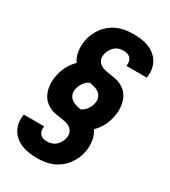

<svg xmlns="http://www.w3.org/2000/svg" viewBox="-229 -936 1057 1191"><g transform="rotate(30 300.0 -340.0)"><path d="M234 143Q205 143 177 139.5Q149 136 123.5 126Q98 116 77 99Q56 82 43 59Q30 36 26 8Q22 -20 27 -49Q27 -49 27 -49.5Q27 -50 27 -50H173Q173 -50 173 -50Q173 -50 173 -50Q170 -35 172.5 -21Q175 -7 183.5 3.5Q192 14 205.5 18.5Q219 23 234 23Q251 23 268 17.5Q285 12 298 -0.5Q311 -13 319.5 -29Q328 -45 330 -62Q334 -82 326.5 -99Q319 -116 304 -126Q289 -136 270.5 -140Q252 -144 233 -146.5Q214 -149 195.5 -152.5Q177 -156 160.5 -163.5Q144 -171 129.5 -182Q115 -193 104.5 -207.5Q94 -222 87.5 -239Q81 -256 78 -274.5Q75 -293 75 -312Q75 -331 79 -351Q85 -389 103 -426Q121 -463 151 -491Q131 -519 125 -556Q119 -593 125 -630Q129 -657 140 -683.5Q151 -710 168 -733Q185 -756 208.5 -774.5Q232 -793 258.5 -804Q285 -815 312 -819Q339 -823 366 -823Q395 -823 423 -819.5Q451 -816 476.5 -806Q502 -796 523 -779Q544 -762 557 -739Q570 -716 574 -688Q578 -660 573 -631Q573 -631 573 -630.5Q573 -630 573 -630H427Q427 -630 427 -630Q427 -630 427 -630Q430 -645 427.5 -659Q425 -673 416.5 -683.5Q408 -694 394.5 -698.5Q381 -703 366 -703Q349 -703 332 -697.5Q315 -692 302 -679.5Q289 -667 280.5 -651Q272 -635 270 -618Q266 -598 273.5 -581Q281 -564 296 -554Q311 -544 329.5 -540Q348 -536 367 -533.5Q386 -531 404.5 -527.5Q423 -524 439.5 -516.5Q456 -509 470.5 -498Q485 -487 495.5 -472.5Q506 -458 512.5 -441Q519 -424 522 -405.5Q525 -387 525 -368Q525 -349 521 -329Q515 -291 497 -254Q479 -217 449 -189Q469 -161 475 -124Q481 -87 475 -50Q471 -23 460 3.5Q449 30 432 53Q415 76 391.5 94.5Q368 113 341.5 124Q315 135 288 139Q261 143 234 143ZM315 -254Q328 -259 338.5 -268.5Q349 -278 356.5 -289Q364 -300 369 -312.5Q374 -325 376 -338Q379 -357 372.5 -374Q366 -391 352 -402Q338 -413 320.5 -417.5Q303 -422 285 -426Q272 -421 261.5 -411.5Q251 -402 243.5 -391Q236 -380 231 -367.5Q226 -355 224 -342Q221 -323 227.5 -306Q234 -289 248 -278Q262 -267 279.5 -262.5Q297 -258 315 -254Z"/></g></svg>

Font: Iosevka SS04 Heavy Extended
Style: Italic
Weight: 900
Width: 7
Italic angle: -9°
Monospace: yes
Designer: Belleve Invis
Foundry: Belleve Invis
Version: Version 19.0.0; ttfautohint (v1.8.4)